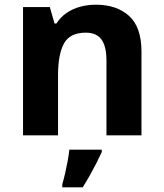

<svg xmlns="http://www.w3.org/2000/svg" viewBox="-20 -627 697 817"><path d="M388 -607Q476 -607 529 -559.5Q582 -512 582 -407V-51H433V-370Q433 -429 412 -458.5Q391 -488 345 -488Q277 -488 252 -441.5Q227 -395 227 -308V-51H78V-597H192L212 -527H220Q238 -555 264 -572.5Q290 -590 322 -598.5Q354 -607 388 -607ZM413 20Q403 42 390.5 66.5Q378 91 363.5 117Q349 143 332 170H245V157Q251 137 257 111Q263 85 268 58Q273 31 275 10H413Z"/></svg>

Font: Noto Sans Tamil UI
Style: Regular
Weight: 400
Designer: Jelle Bosma - Monotype Design Team
Foundry: Monotype Imaging Inc.
Version: Version 2.004